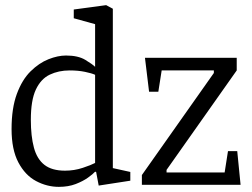

<svg xmlns="http://www.w3.org/2000/svg" viewBox="-20 -719 980 747"><path d="M209 8Q163 8 120.5 -14.5Q78 -37 51.5 -87Q25 -137 25 -217Q25 -298 45.5 -353.5Q66 -409 99 -441.5Q132 -474 168.5 -488.5Q205 -503 237 -503Q284 -503 312 -486Q340 -469 350 -459V-476V-492V-625L267 -648V-682L393 -699L419 -685V-65L487 -50V-16L364 3L354 -50L350 -51Q342 -42 322.5 -28Q303 -14 274.5 -3Q246 8 209 8ZM233 -55Q269 -55 302 -66Q335 -77 350 -85V-428Q337 -434 310.5 -439.5Q284 -445 251 -445Q208 -445 173.5 -428.5Q139 -412 119.5 -370.5Q100 -329 100 -253Q100 -189 112 -144.5Q124 -100 153 -77.5Q182 -55 233 -55ZM532 0V-38L812 -435V-445H609L596 -362H560L544 -494H901V-445L628 -58V-48H854L867 -131H903L916 0Z"/></svg>

Font: Faustina Light Light
Style: Regular
Weight: 300
Version: Version 1.200